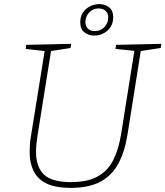

<svg xmlns="http://www.w3.org/2000/svg" viewBox="-20 -906 804 933"><path d="M544 -688 764 -693 761 -673 664 -658 600 -255Q587 -171 556 -112.5Q525 -54 469 -23.5Q413 7 323 7Q218 7 171 -37.5Q124 -82 124 -170Q124 -188 125.5 -207.5Q127 -227 131 -248L197 -658L105 -668L107 -688L326 -693L323 -673L228 -658L162 -245Q159 -225 157 -206Q155 -187 155 -170Q155 -94 194 -57.5Q233 -21 324 -21Q406 -21 455.5 -49Q505 -77 531 -129.5Q557 -182 569 -257L633 -659L541 -668ZM438 -733Q411 -733 390.5 -748.5Q370 -764 370 -798Q370 -838 398 -862Q426 -886 463 -886Q490 -886 510 -870.5Q530 -855 530 -822Q530 -782 502.5 -757.5Q475 -733 438 -733ZM441 -755Q470 -755 488 -775Q506 -795 506 -821Q506 -841 493.5 -853Q481 -865 459 -865Q431 -865 413 -845Q395 -825 395 -799Q395 -779 407 -767Q419 -755 441 -755Z"/></svg>

Font: Bitter ExtraLight
Style: Italic
Weight: 200
Italic angle: -9°
Designer: Sol Matas, and Bitter project Authors
Foundry: Sol Matas
Version: Version 2.001